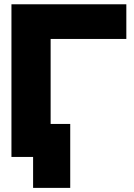

<svg xmlns="http://www.w3.org/2000/svg" viewBox="-20 -743 635 909"><path d="M312.5 -156.2V146.5H136.7V0H34.2V-722.7H578.1V-558.6H219.7V-156.2Z"/></svg>

Font: Giphurs Black
Style: Regular
Weight: 900
Version: Version 0.920; ttfautohint (v1.8.4.7-5d5b)